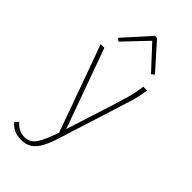

<svg xmlns="http://www.w3.org/2000/svg" viewBox="-263 -730 964 964"><g transform="rotate(45 219.0 -248.5)"><path d="M108 174Q80 174 59 164Q38 154 21 135L39 116Q67 152 112 152Q135 152 152 140Q169 128 184.5 97.5Q200 67 219 14L52 -449H78L231 -25L311 -275Q325 -320 337 -361.5Q349 -403 354 -449H381Q375 -403 362 -360Q349 -317 334 -270L232 52Q209 120 180.5 147Q152 174 108 174ZM106 -521 91 -533 215 -671H230L353 -533L337 -521L223 -644Z"/></g></svg>

Font: Inconsolata SemiCondensed ExtraLight
Style: Regular
Weight: 200
Width: 4
Monospace: yes
Designer: Raph Levien, Cyreal, Brenton Simpson
Foundry: Raph Levien, Cyreal, Google
Version: Version 3.100; ttfautohint (v1.8.4.7-5d5b)